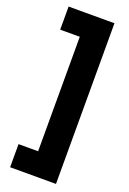

<svg xmlns="http://www.w3.org/2000/svg" viewBox="-179 -899 723 1078"><g transform="rotate(20 182.5 -360.0)"><path d="M307 120H33V-18H150V-702H33V-840H307Z"/></g></svg>

Font: Tanohe Sans
Style: Bold
Weight: 700
Designer: Village Type and Design LLC & Cristiano Sobral
Foundry: Cooper Hewitt Smithsonian Design Museum
Version: Version 1.00;September 29, 2021;FontCreator 13.0.0.2655 64-b